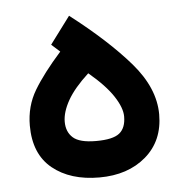

<svg xmlns="http://www.w3.org/2000/svg" viewBox="-41 -514 533 553"><g transform="rotate(-5 225.0 -238.0)"><path d="M178.2 -473.6Q284.7 -391.6 348.4 -317.9Q412.1 -244.1 412.1 -168Q412.1 -91.8 359.9 -46.9Q307.6 -2 225.1 -2Q141.1 -2 89.6 -43.9Q38.1 -85.9 38.1 -168Q38.1 -224.1 65.2 -269.5Q92.3 -314.9 144 -373L119.6 -395ZM218.8 -303.7Q176.8 -265.1 158 -231.7Q139.2 -198.2 139.2 -170.4Q139.2 -141.1 158 -124.3Q176.8 -107.4 224.6 -107.4Q273.4 -107.4 292.2 -122.6Q311 -137.7 311 -170.9Q311 -195.8 288.8 -229.7Q266.6 -263.7 218.8 -303.7Z"/></g></svg>

Font: Vazir Medium FD
Style: Medium-FD
Weight: 500
Designer: Saber Rastikerdar
Foundry: Saber Rastikerdar
Version: Version 30.0.0